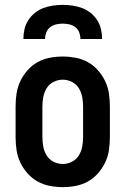

<svg xmlns="http://www.w3.org/2000/svg" viewBox="-20 -760 515 788"><path d="M238 8Q211 8 184.5 3Q158 -2 134.5 -15Q111 -28 93 -48.5Q75 -69 63.5 -93Q52 -117 48 -143.5Q44 -170 44 -197V-323Q44 -350 48 -376.5Q52 -403 63.5 -427Q75 -451 93 -471.5Q111 -492 134.5 -505Q158 -518 184.5 -523Q211 -528 238 -528Q264 -528 290.5 -523Q317 -518 340.5 -505Q364 -492 382 -471.5Q400 -451 411.5 -427Q423 -403 427 -376.5Q431 -350 431 -323V-197Q431 -170 427 -143.5Q423 -117 411.5 -93Q400 -69 382 -48.5Q364 -28 340.5 -15Q317 -2 290.5 3Q264 8 238 8ZM238 -87Q257 -87 275 -96Q293 -105 303.5 -122Q314 -139 317.5 -158.5Q321 -178 321 -197V-323Q321 -342 317.5 -361.5Q314 -381 303.5 -398Q293 -415 275 -424Q257 -433 238 -433Q218 -433 200 -424Q182 -415 171.5 -398Q161 -381 157.5 -361.5Q154 -342 154 -323V-197Q154 -178 157.5 -158.5Q161 -139 171.5 -122Q182 -105 200 -96Q218 -87 238 -87ZM76 -600Q76 -620 80.5 -640Q85 -660 96 -677Q107 -694 123 -707Q139 -720 158 -727Q177 -734 197 -737Q217 -740 237 -740Q258 -740 278 -737Q298 -734 317 -727Q336 -720 352 -707Q368 -694 379 -677Q390 -660 394.5 -640Q399 -620 399 -600H310Q310 -614 305 -627Q300 -640 289 -648.5Q278 -657 264.5 -660Q251 -663 238 -663Q224 -663 210.5 -660Q197 -657 186 -648.5Q175 -640 170 -627Q165 -614 165 -600Z"/></svg>

Font: Iosevka QP
Style: Bold
Weight: 700
Designer: Belleve Invis
Foundry: Belleve Invis
Version: Version 20.0.0; ttfautohint (v1.8.4)